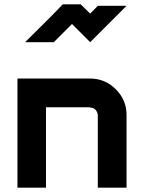

<svg xmlns="http://www.w3.org/2000/svg" viewBox="-20 -860 661 880"><path d="M428.3 0V-333.3Q426.7 -346.7 417.9 -356.7Q409.2 -366.7 393.3 -366.7V-368.3H190.8V0H60V-500H393.3Q461.7 -500 510.8 -450.8Q560 -401.7 560 -333.3V0ZM393.3 -666.7 310 -750 226.7 -666.7H95Q114.2 -685.8 149.6 -720.8Q185 -755.8 213.8 -784.6Q242.5 -813.3 267.5 -840H350L393.3 -797.5L428.3 -833.3H560Z"/></svg>

Font: 0xA000-Squareish
Style: Squareish-Bold
Weight: 700
Version: Version 0.1